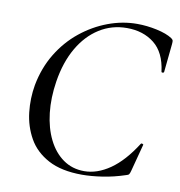

<svg xmlns="http://www.w3.org/2000/svg" viewBox="-75 -705 740 788"><g transform="rotate(10 295.0 -311.5)"><path d="M318 13Q232 13 177 -16.5Q122 -46 94.5 -95Q67 -144 60.5 -201.5Q54 -259 64 -316Q78 -390 114 -449Q150 -508 201.5 -549.5Q253 -591 313 -613.5Q373 -636 434 -636Q475 -636 516.5 -627Q558 -618 581 -603Q588 -598 589 -594Q590 -590 589 -579L577 -461Q576 -457 571 -457Q566 -457 566 -461Q556 -539 510 -575.5Q464 -612 396 -612Q333 -612 281.5 -579.5Q230 -547 195.5 -487.5Q161 -428 148 -346Q137 -276 144 -214Q151 -152 174.5 -104.5Q198 -57 236 -30Q274 -3 324 -3Q378 -3 431.5 -40Q485 -77 534 -154Q536 -157 541 -155Q546 -153 544 -150L515 -40Q512 -28 509 -23.5Q506 -19 497 -17Q449 -1 402.5 6Q356 13 318 13Z"/></g></svg>

Font: Cormorant Light Medium
Style: Italic
Weight: 500
Italic angle: -10°
Version: Version 4.000